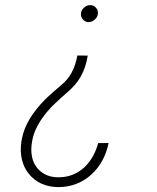

<svg xmlns="http://www.w3.org/2000/svg" viewBox="-20 -558 627 765"><path d="M329.6 -336.4 288.1 -336.9Q284.7 -317.4 279.1 -300.5Q273.4 -283.7 265.6 -269Q257.8 -254.4 247.1 -241.7Q236.3 -229 221.7 -216.8Q194.8 -194.8 168.9 -170.4Q143.1 -146 122.1 -118.7Q100.1 -90.8 85.2 -59.6Q70.3 -28.3 64.9 8.3Q59.6 45.4 67.4 77.9Q75.2 110.4 94.7 134.3Q113.8 158.7 143.3 172.9Q172.9 187 211.9 187.5Q251.5 187.5 284.9 174.3Q318.4 161.1 344.2 137.2Q370.1 113.8 387.7 81.5Q405.3 49.3 412.6 11.7L371.1 12.2Q363.8 40 350.1 64.7Q336.4 89.4 316.9 107.9Q296.4 127 270.5 137.7Q244.6 148.4 212.9 148.4Q182.1 148.4 160.2 137Q138.2 125.5 124.5 106.4Q110.8 87.4 106.7 62Q102.5 36.6 107.4 8.3Q112.3 -22.9 126 -50Q139.6 -77.1 158.7 -101.1Q177.2 -125 199.7 -146.2Q222.2 -167.5 245.1 -187.5Q264.2 -203.6 278.1 -219.7Q292 -235.8 302.2 -253.9Q312 -271.5 318.8 -291.7Q325.7 -312 329.6 -336.4ZM302.7 -503.9Q301.3 -490.2 310.8 -480Q320.3 -469.7 333.5 -469.7Q346.7 -470.2 357.7 -480Q368.7 -489.7 370.1 -503.4Q371.6 -517.1 362.3 -527.3Q353 -537.6 339.4 -537.6Q325.7 -537.6 314.5 -527.3Q303.2 -517.1 302.7 -503.9Z"/></svg>

Font: Roboto Mono ExtraLight
Style: Italic
Weight: 250
Italic angle: -10°
Monospace: yes
Designer: Google
Version: Version 3.000